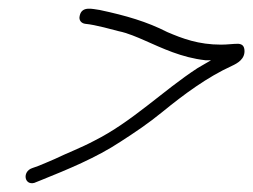

<svg xmlns="http://www.w3.org/2000/svg" viewBox="-20 -443 584 443"><path d="M54 -55C31 -47 36 -15 59 -21L74 -27C136 -52 202 -79 258 -116C292 -138 322 -158 355 -185C404 -225 458 -265 515 -291C528 -297 546 -307 544 -328C543 -337 539 -341 530 -342C517 -342 505 -340 490 -340C438 -340 401 -354 366 -369C319 -393 271 -407 210 -420C194 -422 169 -430 164 -407C161 -396 168 -389 177 -388C200 -386 242 -374 254 -371C274 -367 297 -357 313 -350C354 -332 399 -310 454 -304H467L436 -286C356 -234 285 -162 197 -118C167 -102 135 -90 106 -76C90 -69 78 -64 68 -60Z"/></svg>

Font: Stray Cat
Style: Obl
Weight: 400
Version: Version 1.0